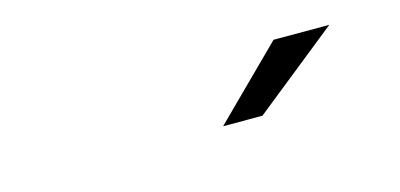

<svg xmlns="http://www.w3.org/2000/svg" viewBox="-29 -816 659 316"><g transform="rotate(-15 300.0 -658.0)"><path d="M324 -600 441 -716H536L391 -600Z"/></g></svg>

Font: Red Hat Display
Style: Italic
Weight: 300
Italic angle: -12°
Designer: Pentagram, MCKL
Foundry: Pentagram, MCKL
Version: Version 1.023